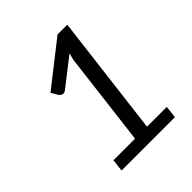

<svg xmlns="http://www.w3.org/2000/svg" viewBox="-197 -846 974 974"><g transform="rotate(-45 290.0 -359.0)"><path d="M122.1 -65.9H276.9L338.4 -568.4L347.7 -606.9L201.2 -492.7Q184.6 -480 173.6 -486.1Q162.6 -492.2 160.2 -496.1L138.2 -533.7L373 -717.8H442.9L362.8 -65.9H504.9L497.1 0H114.3Z"/></g></svg>

Font: Lato-Italic
Style: Italic
Weight: 400
Italic angle: -7°
Designer: Lukasz Dziedzic
Foundry: tyPoland Lukasz Dziedzic
Version: Version 1.104; Western+Polish opensource